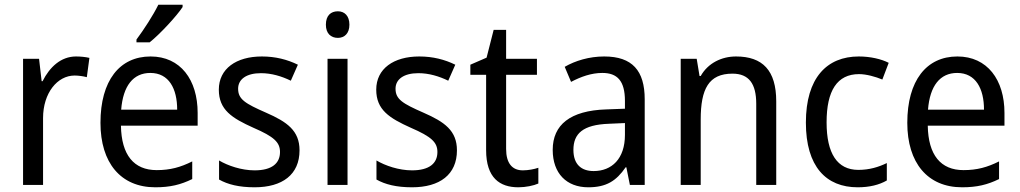

<svg xmlns="http://www.w3.org/2000/svg" viewBox="-20 -786 4335 816"><path d="M303 -546C239 -546 191 -501 161 -441H157L146 -536H78V0H163V-284C163 -391 224 -465 297 -465C314 -465 334 -462 349 -458L360 -540C343 -544 322 -546 303 -546Z M756 -756V-766H653C631 -721 592 -661 560 -618V-606H616C661 -642 731 -718 756 -756ZM620 -546C488 -546 407 -443 407 -264C407 -94 493 10 640 10C703 10 748 -1 797 -25V-100C747 -75 703 -63 646 -63C549 -63 496 -127 494 -252H820V-306C820 -447 747 -546 620 -546ZM619 -476C698 -476 733 -409 733 -320H495C503 -421 546 -476 619 -476Z M1253 -147C1253 -231 1200 -268 1111 -307C1022 -346 992 -364 992 -409C992 -449 1027 -475 1089 -475C1134 -475 1177 -462 1216 -443L1246 -511C1201 -533 1151 -546 1093 -546C984 -546 910 -494 910 -405C910 -319 966 -284 1057 -243C1145 -205 1170 -181 1170 -140C1170 -92 1136 -62 1062 -62C1006 -62 948 -82 911 -104V-23C948 -2 996 10 1062 10C1180 10 1253 -44 1253 -147Z M1416 -738C1386 -738 1365 -720 1365 -681C1365 -644 1386 -625 1416 -625C1444 -625 1465 -644 1465 -681C1465 -719 1444 -738 1416 -738ZM1457 -536H1372V0H1457Z M1922 -147C1922 -231 1869 -268 1780 -307C1691 -346 1661 -364 1661 -409C1661 -449 1696 -475 1758 -475C1803 -475 1846 -462 1885 -443L1915 -511C1870 -533 1820 -546 1762 -546C1653 -546 1579 -494 1579 -405C1579 -319 1635 -284 1726 -243C1814 -205 1839 -181 1839 -140C1839 -92 1805 -62 1731 -62C1675 -62 1617 -82 1580 -104V-23C1617 -2 1665 10 1731 10C1849 10 1922 -44 1922 -147Z M2202 -62C2157 -62 2131 -92 2131 -153V-468H2262V-536H2131V-659H2078L2048 -541L1979 -511V-468H2046V-148C2046 -30 2104 10 2183 10C2214 10 2248 3 2268 -6V-73C2251 -67 2225 -62 2202 -62Z M2548 -546C2484 -546 2425 -528 2380 -502L2407 -438C2449 -460 2493 -476 2540 -476C2603 -476 2636 -443 2636 -357V-324L2556 -321C2404 -316 2329 -256 2329 -149C2329 -49 2388 10 2480 10C2557 10 2599 -17 2639 -75H2642L2657 0H2720V-364C2720 -486 2667 -546 2548 -546ZM2568 -260 2636 -263V-213C2636 -111 2580 -59 2503 -59C2451 -59 2417 -87 2417 -149C2417 -218 2457 -256 2568 -260Z M3108 -546C3047 -546 2989 -518 2958 -463H2953L2941 -536H2873V0H2958V-278C2958 -408 2992 -473 3093 -473C3163 -473 3194 -430 3194 -345V0H3279V-355C3279 -487 3221 -546 3108 -546Z M3625 10C3675 10 3716 0 3749 -19V-93C3714 -76 3675 -64 3628 -64C3538 -64 3493 -134 3493 -266C3493 -401 3538 -471 3631 -471C3662 -471 3701 -460 3730 -448L3757 -519C3726 -535 3679 -546 3630 -546C3494 -546 3405 -455 3405 -265C3405 -78 3491 10 3625 10Z M4049 -546C3917 -546 3836 -443 3836 -264C3836 -94 3922 10 4069 10C4132 10 4177 -1 4226 -25V-100C4176 -75 4132 -63 4075 -63C3978 -63 3925 -127 3923 -252H4249V-306C4249 -447 4176 -546 4049 -546ZM4048 -476C4127 -476 4162 -409 4162 -320H3924C3932 -421 3975 -476 4048 -476Z"/></svg>

Font: Noto Sans Myanmar UI SemiCondensed
Style: Regular
Weight: 400
Width: 4
Designer: Monotype Design Team
Foundry: Monotype Imaging Inc.
Version: Version 2.103